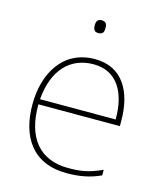

<svg xmlns="http://www.w3.org/2000/svg" viewBox="-110 -803 760 895"><g transform="rotate(15 270.0 -355.5)"><path d="M269 -721C249 -721 244 -706 244 -690C244 -673 249 -659 269 -659C293 -659 296 -673 296 -690C296 -706 293 -721 269 -721ZM287 -538C133 -538 59 -408 59 -259C59 -104 130 10 296 10C360 10 408 0 459 -23V-50C397 -22 360 -15 296 -15C159 -15 84 -105 86 -266H479V-291C479 -430 422 -538 287 -538ZM287 -513C399 -513 453 -423 452 -291H87C99 -436 175 -513 287 -513Z"/></g></svg>

Font: Noto Sans Sinhala Thin
Style: Regular
Weight: 100
Designer: Jelle Bosma - Monotype Design Team
Foundry: Monotype Imaging Inc.
Version: Version 2.006